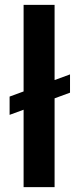

<svg xmlns="http://www.w3.org/2000/svg" viewBox="-20 -770 328 790"><path d="M268.1 -463.9V-388.7L19.5 -297.4V-372.6ZM204.6 -750V0H77.1V-750Z"/></svg>

Font: Roboto SemiCondensed SemiBold
Style: Regular
Weight: 600
Width: 4
Designer: Christian Robertson
Foundry: Google
Version: Version 3.009; 2024